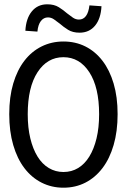

<svg xmlns="http://www.w3.org/2000/svg" viewBox="-20 -861 590 893"><path d="M23 -330Q23 -250 41.5 -186.5Q60 -123 93.5 -79Q127 -35 173.5 -11.5Q220 12 275 12Q331 12 377 -11.5Q423 -35 456.5 -79Q490 -123 508.5 -186.5Q527 -250 527 -330Q527 -410 508.5 -472.5Q490 -535 456.5 -578.5Q423 -622 377 -645Q331 -668 275 -668Q220 -668 173.5 -645Q127 -622 93.5 -578.5Q60 -535 41.5 -472.5Q23 -410 23 -330ZM109 -330Q109 -455 154.5 -525Q200 -595 275 -595Q350 -595 395.5 -525Q441 -455 441 -330Q441 -267 429 -217.5Q417 -168 395.5 -133Q374 -98 343.5 -79.5Q313 -61 275 -61Q238 -61 207 -79.5Q176 -98 154.5 -133Q133 -168 121 -217.5Q109 -267 109 -330ZM154 -714Q157 -746 170 -763Q183 -780 203 -780Q218 -780 231 -771Q244 -762 258 -751Q275 -736 296.5 -722.5Q318 -709 350 -709Q395 -709 422 -741.5Q449 -774 452 -832L396 -836Q388 -770 347 -770Q332 -770 319 -779Q306 -788 292 -799Q275 -814 253.5 -827.5Q232 -841 200 -841Q155 -841 128 -808Q101 -775 98 -718Z"/></svg>

Font: Codetta
Style: Regular
Weight: 400
Italic angle: -11°
Designer: Ulrich Proeller
Foundry: PROSA GmbH
Version: Version 2.00;September 29, 2018;FontCreator 11.5.0.2427 64-b